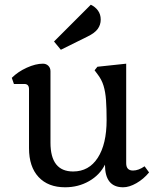

<svg xmlns="http://www.w3.org/2000/svg" viewBox="-20 -780 672 814"><path d="M256 14Q184 14 143.5 -29.5Q103 -73 103 -152V-402Q103 -424 83 -424H39L30 -450Q56 -476 93.5 -493Q131 -510 162 -510Q176 -510 185 -501Q194 -492 194 -478V-175Q194 -53 290 -53Q357 -53 394.5 -111Q432 -169 432 -271Q432 -320 429.5 -355Q427 -390 419 -416.5Q411 -443 393 -466L381 -482L393 -497L515 -510V-88Q515 -57 544 -57Q567 -57 593 -75L612 -49Q589 -21 558.5 -3.5Q528 14 502 14Q425 14 425 -82Q403 -38 357.5 -12Q312 14 256 14ZM238 -569 209 -604 365 -760Q384 -751 395.5 -735Q407 -719 407 -697Q407 -675 394.5 -657.5Q382 -640 351 -625Z"/></svg>

Font: Gabriela
Style: Regular
Weight: 400
Designer: Eduardo Rodriguez Tunni
Foundry: Eduardo Rodriguez Tunni
Version: Version 2.001;gftools[0.9.26]